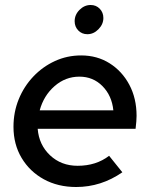

<svg xmlns="http://www.w3.org/2000/svg" viewBox="-20 -739 602 769"><path d="M285 10Q212 10 155.5 -21Q99 -52 66.5 -106.5Q34 -161 34 -231Q34 -290 55 -341.5Q76 -393 113.5 -432.5Q151 -472 200 -494.5Q249 -517 305 -517Q369 -517 419 -485.5Q469 -454 498 -399.5Q527 -345 527 -275Q527 -265 526 -252.5Q525 -240 523 -223H131Q136 -159 180.5 -117Q225 -75 291 -75Q365 -75 417 -115L470 -49Q385 10 285 10ZM139 -297H434Q428 -356 390.5 -394Q353 -432 298 -432Q242 -432 198.5 -394Q155 -356 139 -297ZM330 -602Q308 -602 293.5 -617Q279 -632 279 -654Q279 -680 298.5 -699.5Q318 -719 343 -719Q365 -719 379.5 -704Q394 -689 394 -667Q394 -642 374.5 -622Q355 -602 330 -602Z"/></svg>

Font: Red Hat Display Medium
Style: Italic
Weight: 500
Italic angle: -12°
Designer: Pentagram, MCKL
Foundry: Pentagram, MCKL
Version: Version 1.023; ttfautohint (v1.8.3)